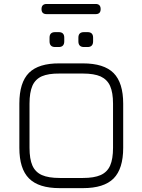

<svg xmlns="http://www.w3.org/2000/svg" viewBox="-20 -972 736 992"><path d="M408.5 0C408.5 0 288.5 0 288.5 0C216 0 163.5 -16.5 130 -50C96.5 -83.5 80 -136 80 -208.5C80 -208.5 80 -208.5 80 -208.5C80 -208.5 80 -436.5 80 -436.5C80 -509.5 96.5 -562.5 130 -596C163.5 -629 216 -645 287.5 -644.5C287.5 -644.5 287.5 -644.5 287.5 -644.5C287.5 -644.5 408.5 -644.5 408.5 -644.5C481 -644.5 533.5 -628 567 -594.5C600 -561 616.5 -508.5 616.5 -436C616.5 -436 616.5 -436 616.5 -436C616.5 -436 616.5 -208.5 616.5 -208.5C616.5 -136 600 -83.5 567 -50C533.5 -16.5 481 0 408.5 0C408.5 0 408.5 0 408.5 0ZM288.5 -52.5C288.5 -52.5 288.5 -52.5 288.5 -52.5C288.5 -52.5 408.5 -52.5 408.5 -52.5C447 -52.5 477.5 -57.5 500 -67.5C522.5 -77.5 539 -94 549 -116.5C559 -139 564 -170 564 -208.5C564 -208.5 564 -208.5 564 -208.5C564 -208.5 564 -436 564 -436C564 -474.5 559 -505 549 -527.5C539 -550 522.5 -566.5 500 -577C477.5 -587 447 -592 408.5 -592C408.5 -592 408.5 -592 408.5 -592C408.5 -592 287.5 -592 287.5 -592C249 -592.5 219 -587.5 196.5 -578C174 -568 157.5 -551.5 147.5 -529C137.5 -506 132.5 -475 132.5 -436.5C132.5 -436.5 132.5 -436.5 132.5 -436.5C132.5 -436.5 132.5 -208.5 132.5 -208.5C132.5 -170 137.5 -139 147.5 -116.5C157.5 -94 174 -77.5 196.5 -67.5C219 -57.5 250 -52.5 288.5 -52.5ZM283.5 -729C283.5 -729 265 -729 265 -729C245.5 -729 236 -739 236 -758.5C236 -758.5 236 -758.5 236 -758.5C236 -758.5 236 -777.5 236 -777.5C236 -796.5 245.5 -806 265 -806C265 -806 265 -806 265 -806C265 -806 283.5 -806 283.5 -806C302.5 -806 312 -796.5 312 -777.5C312 -777.5 312 -777.5 312 -777.5C312 -777.5 312 -758.5 312 -758.5C312 -739 302.5 -729 283.5 -729C283.5 -729 283.5 -729 283.5 -729ZM432.5 -729C432.5 -729 414 -729 414 -729C394.5 -729 385 -739 385 -758.5C385 -758.5 385 -758.5 385 -758.5C385 -758.5 385 -777.5 385 -777.5C385 -796.5 394.5 -806 414 -806C414 -806 414 -806 414 -806C414 -806 432.5 -806 432.5 -806C451.5 -806 461 -796.5 461 -777.5C461 -777.5 461 -777.5 461 -777.5C461 -777.5 461 -758.5 461 -758.5C461 -739 451.5 -729 432.5 -729C432.5 -729 432.5 -729 432.5 -729ZM474 -899C474 -899 221 -899 221 -899C203.5 -899 194.5 -907.5 194.5 -925C194.5 -925 194.5 -925 194.5 -925C194.5 -942.5 203.5 -951.5 221 -951.5C221 -951.5 221 -951.5 221 -951.5C221 -951.5 474 -951.5 474 -951.5C491.5 -951.5 500 -942.5 500 -925C500 -925 500 -925 500 -925C500 -907.5 491.5 -899 474 -899C474 -899 474 -899 474 -899Z"/></svg>

Font: Jura-Fortis-Regular
Style: Regular
Weight: 500
Designer: Daniel Johnson, Alexei Vanyashin, Mirko Velimirovic
Foundry: Daniel Johnson
Version: ""